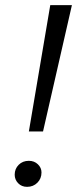

<svg xmlns="http://www.w3.org/2000/svg" viewBox="-20 -720 300 745"><path d="M37 -42Q37 -65 52.5 -80.5Q68 -96 92 -96Q113 -96 127 -82.5Q141 -69 141 -51Q141 -27 125 -11Q109 5 85 5Q64 5 50.5 -9Q37 -23 37 -42ZM175 -700H259L147 -210H92Z"/></svg>

Font: Idrija
Style: Italic
Weight: 400
Italic angle: -11.3°
Designer: Julieta Ulanovsky
Foundry: Julieta Ulanovsky
Version: Version 7.200